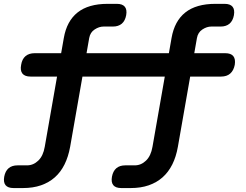

<svg xmlns="http://www.w3.org/2000/svg" viewBox="-659 -750 1279 998"><path d="M511.6 -473.5Q541.4 -473.5 553.7 -458.2Q566 -442.9 561.3 -413.1Q555.5 -383.3 537.6 -367.6Q519.8 -352 490 -352H-500.2Q-530 -352 -542.5 -367.6Q-554.9 -383.3 -549.1 -413.1Q-544.4 -442.9 -526.4 -458.2Q-508.4 -473.5 -478.6 -473.5ZM265.6 13Q256.5 64.8 236.6 104.7Q216.6 144.6 186.1 171.7Q155.6 198.8 114.1 213.2Q72.5 227.5 20.6 227.5H-28.6Q-57.7 227.5 -70 212.6Q-82.2 197.6 -77.1 168.5Q-71.7 139.4 -54.3 124.4Q-36.8 109.5 -7.7 109.5H41.5Q74.2 109.5 99.9 84.9Q125.6 60.3 133.6 13L232.7 -552.5Q248.1 -640.9 304.5 -685.4Q360.9 -730 460.2 -730H508.4Q537.5 -730 549.8 -715Q562 -700.1 556.9 -671Q551.5 -641.9 534.1 -626.9Q516.6 -612 487.5 -612H439.3Q416.1 -612 393.1 -596.9Q370 -581.9 364.7 -552.5ZM-294.4 13Q-303.8 64.8 -323.6 104.7Q-343.4 144.6 -373.9 171.7Q-404.4 198.8 -445.9 213.2Q-487.5 227.5 -539.4 227.5H-588.6Q-617.7 227.5 -630 212.6Q-642.2 197.6 -637.1 168.5Q-631.7 139.4 -614.3 124.4Q-596.8 109.5 -567.7 109.5H-518.5Q-485.8 109.5 -460.1 84.9Q-434.4 60.3 -426.4 13L-327.3 -552.5Q-311.9 -640.9 -255.5 -685.4Q-199.1 -730 -99.8 -730H-51.6Q-22.5 -730 -10.2 -715Q2 -700.1 -3.1 -671Q-8.5 -641.9 -25.9 -626.9Q-43.4 -612 -72.5 -612H-120.7Q-143.9 -612 -166.9 -596.9Q-190 -581.9 -195.3 -552.5Z"/></svg>

Font: Maple Mono
Style: Italic
Weight: 400
Italic angle: -10°
Monospace: yes
Designer: subframe7536
Version: Version 7.300